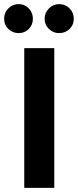

<svg xmlns="http://www.w3.org/2000/svg" viewBox="-39 -914 379 934"><path d="M121 -823Q121 -793 101 -773Q81 -753 52 -753Q22 -753 1.5 -773Q-19 -793 -19 -823Q-19 -852 1.5 -873Q22 -894 52 -894Q81 -894 101 -873Q121 -852 121 -823ZM320 -823Q320 -793 299.5 -773Q279 -753 248 -753Q220 -753 199 -773Q178 -793 178 -823Q178 -852 199 -873Q220 -894 248 -894Q279 -894 299.5 -873Q320 -852 320 -823ZM225 -680V0H79V-680Z"/></svg>

Font: Palanquin Dark Medium
Style: Regular
Weight: 500
Designer: Pria Ravichandran
Version: Version 1.001